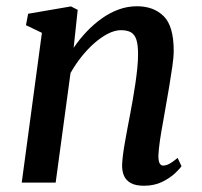

<svg xmlns="http://www.w3.org/2000/svg" viewBox="-20 -584 646 614"><path d="M215.5 -431Q234 -458.5 256.8 -482.5Q279.5 -506.5 305.5 -525Q331.5 -543.5 359.8 -553.8Q388 -564 418 -564Q471.5 -564 503.5 -532.2Q535.5 -500.5 535.5 -421.5Q535.5 -401.5 531 -370.5Q526.5 -339.5 521 -306.5Q515.5 -273.5 510.5 -246Q506.5 -220.5 501 -191.5Q495.5 -162.5 491.5 -135Q487.5 -107.5 486.5 -86Q486.5 -69 490.5 -61.8Q494.5 -54.5 501.5 -54.5Q511 -54.5 521.8 -60.2Q532.5 -66 548 -79L560.5 -52.5Q556 -45.5 540 -30.2Q524 -15 498.8 -2.5Q473.5 10 440 10Q414 10 398.5 1.5Q383 -7 376.5 -22Q370 -37 370.5 -57Q371 -71 373.5 -90.5Q376 -110 380 -132Q384 -154 388.2 -176.8Q392.5 -199.5 396.5 -220.5Q400.5 -242 404.8 -266.2Q409 -290.5 412.8 -315.8Q416.5 -341 419 -365.2Q421.5 -389.5 421.5 -410.5Q421.5 -441 416 -457.5Q410.5 -474 398.5 -480.8Q386.5 -487.5 366.5 -487.5Q347.5 -487.5 325.8 -476.5Q304 -465.5 282.2 -446.5Q260.5 -427.5 240.8 -402.8Q221 -378 205.5 -350.5L158 0H49.5L114 -479L63 -503.5L70 -540L207 -563.5L228.5 -552.5Z"/></svg>

Font: Merriweather 28pt Medium
Style: Italic
Weight: 500
Italic angle: -7.8°
Version: Version 2.101